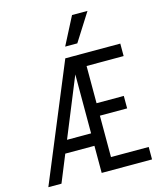

<svg xmlns="http://www.w3.org/2000/svg" viewBox="-134 -1024 918 1116"><g transform="rotate(-15 325.0 -465.5)"><path d="M16 0 305 -698H380L95 0ZM140 -163V-238H375V-163ZM337 0V-698H636V-623H413V-399H577V-324H413V-75H640V0ZM322 -764 408 -931H501L395 -764Z"/></g></svg>

Font: Azeret Mono Thin Light
Style: Regular
Weight: 300
Version: Version 1.002